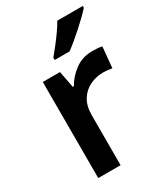

<svg xmlns="http://www.w3.org/2000/svg" viewBox="-189 -852 818 938"><g transform="rotate(-30 219.5 -383.0)"><path d="M365 -552Q377 -552 393 -551Q409 -550 420 -547L409 -430Q400 -432 385.5 -433.5Q371 -435 360 -435Q320 -435 285 -418.5Q250 -402 228.5 -368Q207 -334 207 -281V0H81V-542H178L196 -448H202Q226 -491 268 -521.5Q310 -552 365 -552ZM436 -756Q424 -742 403.5 -722Q383 -702 358.5 -680Q334 -658 310.5 -638.5Q287 -619 269 -606H185V-619Q201 -638 221 -663.5Q241 -689 260.5 -716.5Q280 -744 292 -766H436Z"/></g></svg>

Font: Noto Sans Cham SemiBold
Style: Regular
Weight: 600
Version: Version 2.002